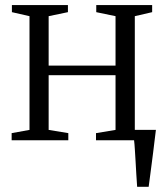

<svg xmlns="http://www.w3.org/2000/svg" viewBox="-20 -542 635 742"><path d="M510 180Q508 156.5 506.8 131.5Q505.5 106.5 504 82.2Q502.5 58 501.2 36.5Q500 15 498 -1L460 -40H582.5Q580 -19 577.2 3Q574.5 25 571.8 47.5Q569 70 566 92.5Q563 115 560.2 137Q557.5 159 554.5 180ZM25 0V-27.5L94 -40V-479.5L26 -495V-522.5H242.5V-495L168 -479.5V-288.5H426.5V-479.5L352 -495V-522.5H568V-495L501 -479.5V-40L569.5 -27.5V0H351V-27.5L426.5 -40V-251.5H168V-40L244 -27.5V0Z"/></svg>

Font: Merriweather 96pt Light
Style: Regular
Weight: 300
Version: Version 2.100